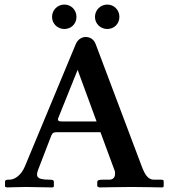

<svg xmlns="http://www.w3.org/2000/svg" viewBox="-20 -820 739 841"><path d="M148 -79 205 -227C211 -240 216 -241 236 -241H420L482 -73C484 -70 484 -64 484 -59C484 -44 476 -33 459 -33H432C414 -33 406 -31 406 -23V-4L414 1C414 1 522 -1 558 -1C596 -1 692 1 692 1L697 -3V-23C697 -31 697 -33 682 -33H654C629 -33 615 -54 601 -91L399 -627C391 -648 375 -658 354 -658C343 -658 322 -651 312 -627L89 -91C72 -50 42 -33 22 -33C10 -33 2 -33 2 -23V-2L10 1C10 1 70 -1 95 -1C119 -1 211 1 211 1L216 -3V-23C216 -31 211 -33 195 -33C136 -33 137 -50 148 -79ZM253 -288C235 -288 234 -291 234 -300L320 -514L403 -288ZM208 -746C208 -716 232 -693 262 -693C292 -693 315 -716 315 -746C315 -776 292 -800 262 -800C232 -800 208 -776 208 -746ZM396 -746C396 -716 420 -693 450 -693C480 -693 503 -716 503 -746C503 -776 480 -800 450 -800C420 -800 396 -776 396 -746Z"/></svg>

Font: Libertinus Serif Semibold
Style: Regular
Weight: 600
Designer: Philipp H. Poll, Khaled Hosny
Foundry: Caleb Maclennan
Version: Version 7.050;RELEASE